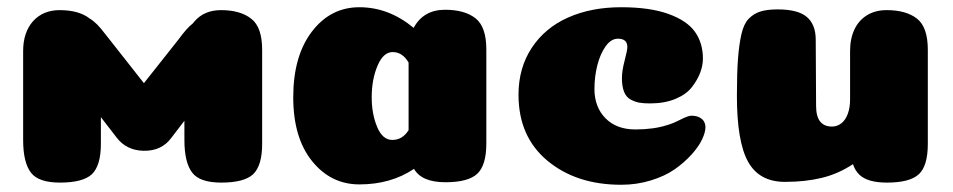

<svg xmlns="http://www.w3.org/2000/svg" viewBox="-20 -504 2637 531"><path d="M591 -476Q545 -476 518 -445L513 -439Q497 -427 473 -394L378 -274L282 -396Q269 -413 259 -425Q249 -437 239 -445L231 -451L229 -452Q199 -476 145 -476Q99 -476 71 -445Q44 -414 44 -363V-117Q44 -54 66 -26Q87 1 146 1Q209 1 234 -22Q259 -46 259 -106V-180L303 -123Q330 -88 377 -87Q427 -86 454 -123L490 -170V-117Q490 -54 512 -26Q533 1 592 1Q655 1 680 -22Q705 -46 705 -106V-366Q705 -429 675 -452Q645 -476 591 -476Z M974 6Q895 6 843 -58.5Q791 -123 791 -235Q791 -349 842.5 -416.5Q894 -484 974 -484Q1055 -484 1124 -427Q1151 -477 1211 -477Q1265 -477 1295 -453.5Q1325 -430 1325 -367V-107Q1325 -47 1300 -23.5Q1275 0 1212 0Q1146 0 1125 -37Q1061 6 974 6ZM1110 -331Q1093 -360 1066 -360Q1040 -360 1024 -322Q1008 -284 1008 -235Q1008 -189 1023 -153Q1038 -117 1065 -117Q1093 -117 1110 -144Z M1715 -374Q1715 -397 1689 -397Q1670 -397 1655 -376Q1640 -355 1632 -323.5Q1624 -292 1624 -258Q1624 -208 1654.5 -177Q1685 -146 1737 -146Q1788 -146 1825 -158Q1840 -162 1861.5 -173Q1883 -184 1892 -184Q1906 -184 1915 -179Q1924 -174 1927.5 -167Q1931 -160 1931 -152Q1931 -138 1921.5 -118Q1912 -98 1892 -76Q1872 -54 1845.5 -35.5Q1819 -17 1780 -5Q1741 7 1698 7Q1574 7 1494 -59.5Q1414 -126 1414 -242Q1414 -316 1450.5 -371.5Q1487 -427 1551 -455.5Q1615 -484 1698 -484Q1777 -484 1828.5 -465.5Q1880 -447 1902 -416Q1924 -385 1924 -342Q1924 -323 1916.5 -303Q1909 -283 1893.5 -263Q1878 -243 1848 -230.5Q1818 -218 1778 -218Q1760 -218 1748.5 -220Q1737 -222 1724.5 -228.5Q1712 -235 1706 -250Q1700 -265 1700 -288Q1700 -308 1707.5 -336.5Q1715 -365 1715 -374Z M2237 -211Q2237 -154 2281 -154Q2296 -154 2307.5 -163.5Q2319 -173 2325 -190Q2331 -207 2331 -229V-363Q2331 -397 2343 -422.5Q2355 -448 2378 -462Q2401 -476 2432 -476Q2486 -476 2516 -452.5Q2546 -429 2546 -366V-106Q2546 -45 2521 -22Q2496 1 2433 1Q2406 1 2387 -4.5Q2368 -10 2356.5 -21Q2345 -32 2339 -50Q2298 -23 2252.5 -12Q2207 -1 2151 -1Q2080 -1 2049 -56.5Q2018 -112 2018 -239Q2018 -302 2021 -341.5Q2024 -381 2030.5 -409.5Q2037 -438 2050.5 -452Q2064 -466 2082.5 -472Q2101 -478 2131 -478Q2187 -478 2211.5 -457Q2236 -436 2236 -394Z"/></svg>

Font: Coiny 2.0
Style: Regular
Weight: 400
Version: Version 1.001 July 11, 2018